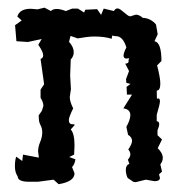

<svg xmlns="http://www.w3.org/2000/svg" viewBox="-20 -470 484 497"><path d="M55.7 0.5Q25.9 0.5 25.9 -13.2Q18.6 -23.4 18.6 -39.6Q18.6 -55.2 22 -64.5L37.6 -53.2L39.6 -69.8L80.6 -62L78.6 -78.1Q78.6 -89.8 84 -102.5Q89.4 -115.2 89.4 -127.9Q89.4 -137.2 85 -145.8Q80.6 -154.3 80.6 -162.6L80.1 -171.4L88.4 -183.1L92.3 -195.8Q92.3 -205.6 85 -216.8V-237.8L94.2 -252L85 -317.4Q91.8 -319.8 91.8 -326.7Q91.8 -335.9 79.1 -354L87.9 -369.1L52.2 -361.3L22.5 -363.3L19 -404.8L36.1 -417L24.9 -427.2Q30.8 -447.3 59.6 -447.3L77.1 -445.8L95.2 -450.2L111.8 -441.4Q116.7 -446.8 127 -446.8Q136.2 -446.8 150.4 -441.4L167 -447.8H181.6L197.8 -437.5L200.7 -444.8L231.4 -446.3L241.7 -431.6L248.5 -447.8L274.9 -441.4Q278.3 -448.2 284.2 -448.2Q287.6 -448.2 292 -445.1Q296.4 -441.9 301 -438Q305.7 -434.1 309.8 -430.9Q314 -427.7 317.4 -427.7L331.5 -432.1Q340.3 -432.1 349.6 -423.8Q370.1 -422.9 383.8 -406.7L388.2 -381.3L379.9 -363.3Q397.9 -360.4 397.9 -312L386.7 -300.8Q390.6 -285.2 392.8 -273.4Q395 -261.7 395 -253.4Q395 -235.8 385.7 -235.4L386.2 -214.4L389.6 -215.3Q394 -215.3 394 -207.5Q394 -200.7 385.7 -172.9V-156.2Q392.1 -155.8 392.1 -148.9Q392.1 -143.1 387.7 -132.8V-120.1L399.4 -108.9L388.2 -86.4Q401.4 -73.7 401.4 -61Q401.4 -52.7 395 -44.4L399.4 -25.9L391.6 -18.6L394 -9.8Q394 -1 379.9 -1L357.4 -4.9L331.5 1.5Q324.7 1.5 322.8 -1L310.5 -9.3Q305.7 -18.6 305.7 -30.8Q305.7 -42.5 314.9 -45.9L311 -56.6Q317.4 -64 317.4 -70.3Q317.4 -77.1 312 -83Q321.8 -97.2 321.8 -105.5Q321.8 -114.7 311.5 -121.1L307.1 -141.6Q317.4 -160.2 317.4 -171.9Q317.4 -187 299.3 -189.5L321.8 -225.1H308.6L307.6 -245.1L317.9 -252.9L307.1 -255.4L306.2 -265.1L314 -286.1L304.2 -305.2Q313 -305.7 313 -311.5Q313 -312.5 312.5 -313.5L314.5 -319.3L307.6 -318.4Q299.8 -318.4 299.8 -326.2Q299.8 -333 307.1 -347.2Q298.3 -376.5 279.8 -376.5H277.8L270.5 -377.9L269 -369.6Q250.5 -375.5 224.1 -375.5Q213.9 -375.5 203.1 -374Q192.4 -372.6 181.2 -370.6L162.6 -377L158.7 -361.8Q170.9 -348.1 170.9 -335Q170.9 -324.2 163.1 -315.9L161.6 -274.4L163.6 -239.3L160.6 -218.8Q160.6 -207 169.4 -189.5Q158.2 -166.5 158.2 -159.2Q158.2 -148.4 167.5 -148.4H169.9L173.8 -147L163.1 -134.8Q172.9 -124.5 172.9 -93.3L171.9 -69.8L159.2 -63.5L175.3 -57.6Q172.9 -43.5 166.5 -37.6L172.9 -21.5Q172.9 0 131.8 6.8L118.7 -4.9L78.1 0.5Z"/></svg>

Font: Truetypewriter PolyglOTT
Style: Regular
Weight: 400
Designer: Sergey Beatoff a.k.a. Sam_T
Version: Version 3.76